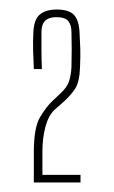

<svg xmlns="http://www.w3.org/2000/svg" viewBox="-20 -823 239 403"><path d="M51 -440V-504Q51 -555 64 -577Q77 -599 91 -612L107 -627Q121 -640 125 -652.5Q129 -665 130 -682Q131 -719 130 -756Q130 -770 123.5 -778.5Q117 -787 98 -787Q67 -787 67 -756Q67 -737 67 -717.5Q67 -698 68 -678H51Q50 -699 49.5 -718Q49 -737 50 -754Q51 -782 63.5 -792.5Q76 -803 99 -803Q125 -803 135.5 -791.5Q146 -780 147 -754Q148 -738 148.5 -721.5Q149 -705 148 -682Q147 -651 137.5 -636.5Q128 -622 111 -607L95 -593Q82 -581 75.5 -557.5Q69 -534 69 -504V-456H149V-440Z"/></svg>

Font: Big Shoulders Display Thin
Style: Regular
Weight: 100
Designer: Patric King
Foundry: XO Type Co
Version: Version 1.000; ttfautohint (v1.8.2)